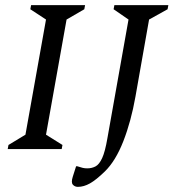

<svg xmlns="http://www.w3.org/2000/svg" viewBox="-20 -580 680 747"><path d="M10 0 13 -16 79 -56 159 -504 98 -544 101 -560H311L308 -544L239 -504L159 -56L223 -16L220 0ZM283 147Q271 147 263.5 138.5Q256 130 263 108L276 67H281Q294 71 301.5 73Q309 75 320 75Q337 75 351.5 67.5Q366 60 377.5 35Q389 10 398 -43L480 -504L422 -544L425 -560H635L632 -544L560 -504L507 -204Q490 -108 460 -31Q430 46 388 87Q354 120 330 133.5Q306 147 283 147Z"/></svg>

Font: Spectral SC
Style: Italic
Weight: 400
Italic angle: -10°
Designer: Jean-Baptiste Levee
Foundry: Production Type
Version: Version 2.001